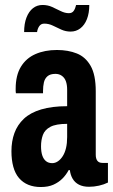

<svg xmlns="http://www.w3.org/2000/svg" viewBox="-20 -740 455 772"><path d="M144 12Q116 12 94 3Q72 -6 56.5 -24Q41 -42 33.5 -69.5Q26 -97 26 -132Q26 -172 38 -205Q50 -238 76 -262.5Q102 -287 145.5 -300Q189 -313 250 -313V-379Q250 -399 245 -413Q240 -427 229 -435Q218 -443 203 -443Q182 -443 171 -433.5Q160 -424 156.5 -408.5Q153 -393 153 -374V-365H44Q43 -369 43 -373.5Q43 -378 43 -383Q43 -437 64 -471.5Q85 -506 122.5 -522.5Q160 -539 209 -539Q254 -539 289 -525Q324 -511 344.5 -475Q365 -439 365 -373V-118Q365 -102 371.5 -93.5Q378 -85 392 -85H414V-6Q398 2 378 6.5Q358 11 338 11Q314 11 297.5 2.5Q281 -6 272 -21.5Q263 -37 261 -56H256Q246 -37 231 -22Q216 -7 195 2.5Q174 12 144 12ZM190 -84Q202 -84 213 -91.5Q224 -99 232.5 -112.5Q241 -126 245.5 -145Q250 -164 250 -189V-242Q205 -242 182.5 -230Q160 -218 152.5 -197.5Q145 -177 145 -152Q145 -130 150 -115Q155 -100 165 -92Q175 -84 190 -84ZM77 -611Q77 -645 86.5 -669.5Q96 -694 112.5 -707Q129 -720 151 -720Q172 -720 189.5 -712Q207 -704 224 -695.5Q241 -687 257 -687Q270 -687 276.5 -696.5Q283 -706 286 -720H339Q339 -687 329.5 -663Q320 -639 303 -626Q286 -613 264 -613Q244 -613 226.5 -621Q209 -629 192.5 -637Q176 -645 158 -645Q145 -645 138 -635Q131 -625 129 -611Z"/></svg>

Font: Archivo ExtraCondensed
Style: Bold
Weight: 700
Width: 2
Designer: Hector Gatti
Foundry: Omnibus-Type
Version: Version 2.001